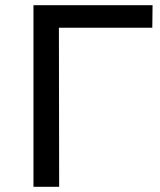

<svg xmlns="http://www.w3.org/2000/svg" viewBox="-20 -720 618 740"><path d="M109 0V-700H568L567 -613H183L207 -638L208 0Z"/></svg>

Font: MOST Montserrat Medium
Style: Regular
Weight: 500
Designer: Julieta Ulanovsky
Foundry: Julieta Ulanovsky
Version: Version 8.000;March 11, 2024;FontCreator 15.0.0.2926 64-bit